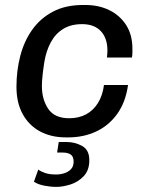

<svg xmlns="http://www.w3.org/2000/svg" viewBox="-20 -541 594 770"><path d="M244.2 10Q185 10 140.2 -14.2Q95.5 -38.5 70.8 -83.9Q46 -129.2 46 -193.2Q46 -257.8 61.4 -317Q76.8 -376.2 109.4 -422Q142 -467.8 192.5 -494.4Q243 -521 312.8 -521H322.5Q376.2 -521 418.5 -500.2Q460.8 -479.5 485.9 -440.5Q511 -401.5 511 -345.8Q511 -337.5 511 -328.5Q511 -319.5 509 -310.2H408.8Q409.8 -317.5 410.2 -324.5Q410.8 -331.5 410.8 -338.5Q410.8 -387.8 384.5 -416Q358.2 -444.2 309.2 -444.2Q264.8 -444.2 233.5 -425Q202.2 -405.8 183.8 -371.5Q165.2 -337.2 157.8 -292.2Q153.2 -263 150.6 -238Q148 -213 148 -196.2Q148 -142 173.5 -104.4Q199 -66.8 257.5 -66.8Q295.5 -66.8 324.8 -82.2Q354 -97.8 372.8 -127.8Q391.5 -157.8 397 -200H493.5Q483.8 -131 450 -84.1Q416.2 -37.2 365.6 -13.6Q315 10 253.8 10ZM206.2 208.5Q182 208.5 157.5 203.6Q133 198.8 116 188L133.5 139Q142.5 146.2 160.1 152.5Q177.8 158.8 205 158.8Q221.8 158.8 237.8 153.8Q253.8 148.8 264.5 137.6Q275.2 126.5 275.2 107.2Q275.2 87 263.8 78.9Q252.2 70.8 231.5 70.8H209L215.5 28.5H246.5Q281.2 28.5 309.8 44.6Q338.2 60.8 338.2 101.2Q338.2 142.5 315.2 166.1Q292.2 189.8 261.8 199.1Q231.2 208.5 206.2 208.5Z"/></svg>

Font: Chivo Medium
Style: Italic
Weight: 500
Italic angle: -8.05°
Designer: Hector Gatti
Foundry: Omnibus-Type
Version: Version 2.002